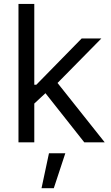

<svg xmlns="http://www.w3.org/2000/svg" viewBox="-20 -748 584 1009"><path d="M155.3 -199.2V-302.7H170.9L409.2 -545.9H512.7L258.8 -288.1H251ZM77.1 0V-727.5H160.2V0ZM422.9 0 210 -269.5 269.5 -328.1 530.3 0ZM198.2 241.2 237.3 57.6H323.2L262.7 241.2Z"/></svg>

Font: Inter
Style: Regular
Weight: 400
Designer: Rasmus Andersson
Foundry: rsms
Version: Version 4.000;git-8c9346024